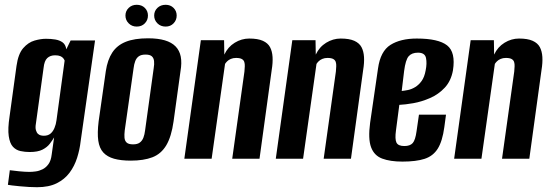

<svg xmlns="http://www.w3.org/2000/svg" viewBox="-20 -663 2296 802"><path d="M135 119Q121 119 101 118Q81 117 62 115Q43 113 29.5 111.5Q16 110 13 109L21 48Q35 50 60 52.5Q85 55 103 55Q115 55 129.5 53Q144 51 158 44Q172 37 182.5 22.5Q193 8 196 -18L206 -89Q199 -77 188 -62.5Q177 -48 157.5 -38Q138 -28 104 -28Q84 -28 65.5 -32Q47 -36 34 -50Q21 -64 16.5 -94.5Q12 -125 20 -177L49 -388Q56 -438 77 -462Q98 -486 124 -493.5Q150 -501 172 -501Q193 -501 211 -498Q229 -495 241.5 -486Q254 -477 257 -457L275 -494H377L317 -74Q313 -38 302 -3.5Q291 31 270.5 58.5Q250 86 217 102.5Q184 119 135 119ZM163 -96Q180 -96 190.5 -104.5Q201 -113 207.5 -128.5Q214 -144 216 -161L250 -410Q248 -415 244 -420Q240 -425 232 -428.5Q224 -432 210 -432Q190 -432 177.5 -420.5Q165 -409 162 -379L130 -147Q127 -130 130 -119.5Q133 -109 138.5 -104Q144 -99 150.5 -97.5Q157 -96 163 -96Z M526 8Q485 8 456.5 0Q428 -8 411.5 -26Q395 -44 390.5 -75.5Q386 -107 392 -156L422 -366Q429 -413 449 -443.5Q469 -474 505.5 -488.5Q542 -503 598 -503Q640 -503 668.5 -494.5Q697 -486 713.5 -469Q730 -452 735 -426.5Q740 -401 734 -366L705 -156Q696 -92 674.5 -56Q653 -20 616.5 -6Q580 8 526 8ZM536 -60Q554 -60 564 -67.5Q574 -75 579 -88Q584 -101 586 -118L622 -378Q625 -395 623.5 -408Q622 -421 614 -428Q606 -435 588 -435Q570 -435 560 -428Q550 -421 545 -408Q540 -395 538 -378L501 -118Q499 -101 500 -88Q501 -75 509 -67.5Q517 -60 536 -60ZM551 -552Q531 -552 517.5 -565.5Q504 -579 504 -598Q504 -617 517.5 -630Q531 -643 551 -643Q572 -643 585 -630Q598 -617 598 -598Q598 -579 585 -565.5Q572 -552 551 -552ZM672 -552Q651 -552 637.5 -565.5Q624 -579 624 -598Q624 -617 637.5 -630Q651 -643 672 -643Q692 -643 705 -630Q718 -617 718 -598Q718 -579 705 -565.5Q692 -552 672 -552Z M750 0 819 -495H916L917 -435Q932 -467 960.5 -484.5Q989 -502 1021 -502Q1057 -502 1078 -492.5Q1099 -483 1108 -466Q1117 -449 1118.5 -425Q1120 -401 1115 -371L1064 0H950L1001 -364Q1002 -376 1002.5 -386Q1003 -396 1000.5 -404Q998 -412 990 -416.5Q982 -421 966 -421Q954 -421 944.5 -417Q935 -413 929 -407Q923 -401 920 -396L864 0Z M1132 0 1201 -495H1298L1299 -435Q1314 -467 1342.5 -484.5Q1371 -502 1403 -502Q1439 -502 1460 -492.5Q1481 -483 1490 -466Q1499 -449 1500.5 -425Q1502 -401 1497 -371L1446 0H1332L1383 -364Q1384 -376 1384.5 -386Q1385 -396 1382.5 -404Q1380 -412 1372 -416.5Q1364 -421 1348 -421Q1336 -421 1326.5 -417Q1317 -413 1311 -407Q1305 -401 1302 -396L1246 0Z M1661 12Q1610 12 1576.5 -0.5Q1543 -13 1530 -48Q1517 -83 1526 -150L1559 -377Q1569 -449 1611 -475.5Q1653 -502 1721 -502Q1811 -502 1847.5 -473.5Q1884 -445 1872 -369Q1864 -325 1838 -297Q1812 -269 1776.5 -253.5Q1741 -238 1706.5 -232Q1672 -226 1648 -225L1634 -118Q1629 -82 1636 -67.5Q1643 -53 1669 -53Q1693 -53 1704 -65.5Q1715 -78 1720 -115L1730 -184H1843L1836 -132Q1828 -73 1808.5 -42Q1789 -11 1753.5 0.5Q1718 12 1661 12ZM1658 -283Q1669 -284 1684 -287Q1699 -290 1714 -299Q1729 -308 1741 -324.5Q1753 -341 1758 -369Q1764 -398 1759.5 -420.5Q1755 -443 1726 -443Q1700 -443 1687 -428Q1674 -413 1668 -366Z M1877 0 1946 -495H2043L2044 -435Q2059 -467 2087.5 -484.5Q2116 -502 2148 -502Q2184 -502 2205 -492.5Q2226 -483 2235 -466Q2244 -449 2245.5 -425Q2247 -401 2242 -371L2191 0H2077L2128 -364Q2129 -376 2129.5 -386Q2130 -396 2127.5 -404Q2125 -412 2117 -416.5Q2109 -421 2093 -421Q2081 -421 2071.5 -417Q2062 -413 2056 -407Q2050 -401 2047 -396L1991 0Z"/></svg>

Font: Alumni Sans
Style: Bold Italic
Weight: 700
Italic angle: -8°
Designer: Robert E. Leuschke
Foundry: Robert E. Leuschke
Version: Version 1.016